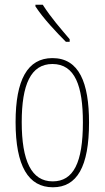

<svg xmlns="http://www.w3.org/2000/svg" viewBox="-20 -783 443 813"><path d="M161 -763H130V-756C163 -705 221 -644 259 -606H275V-617C236 -663 196 -708 161 -763ZM357 -264C357 -433 315 -537 202 -537C96 -537 46 -444 46 -266C46 -80 100 10 204 10C306 10 357 -77 357 -264ZM72 -266C72 -424 110 -512 202 -512C298 -512 331 -418 331 -265C331 -94 291 -15 203 -15C113 -15 72 -102 72 -266Z"/></svg>

Font: Noto Sans Tamil ExtraCondensed Thin
Style: Regular
Weight: 100
Width: 2
Designer: Jelle Bosma - Monotype Design Team
Foundry: Monotype Imaging Inc.
Version: Version 2.004